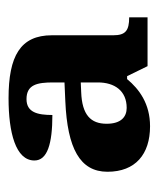

<svg xmlns="http://www.w3.org/2000/svg" viewBox="20 -780 379 460"><g transform="rotate(-90 210.0 -549.5)"><path d="M138 -380C192 -380 227 -406 251 -435H258L282 -386H399V-430C367 -430 356 -439 356 -468V-615C356 -691 306 -719 205 -719C123 -719 56 -702 56 -657C56 -626 96 -614 165 -614C165 -649 171 -676 203 -676C238 -676 243 -650 243 -612V-585L198 -583C85 -578 29 -548 29 -482C29 -415 71 -380 138 -380ZM182 -436C161 -436 144 -449 144 -484C144 -522 165 -543 220 -545L243 -546V-505C243 -465 223 -436 182 -436Z"/></g></svg>

Font: Noto Serif NP Hmong
Style: Bold
Weight: 700
Designer: Dalton Maag Ltd
Foundry: Dalton Maag Ltd
Version: Version 1.001